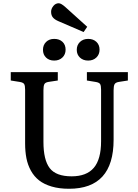

<svg xmlns="http://www.w3.org/2000/svg" viewBox="-20 -1142 845 1176"><path d="M492.2 -945.8 337.9 -1012.2Q314.9 -1022 304 -1035.2Q293 -1048.3 293 -1069.8Q293 -1088.4 306.6 -1105.2Q320.3 -1122.1 339.8 -1122.1Q354 -1122.1 379.9 -1099.1L514.2 -978ZM312 -903.8Q343.8 -903.8 362.8 -885.7Q381.8 -867.7 381.8 -837.9Q381.8 -808.6 362.3 -789.8Q342.8 -771 312 -771Q281.2 -771 262.2 -789.3Q243.2 -807.6 243.2 -836.9Q243.2 -866.2 262.2 -885Q281.2 -903.8 312 -903.8ZM520 -903.8Q551.3 -903.8 570.6 -885.5Q589.8 -867.2 589.8 -837.9Q589.8 -808.6 570.3 -789.8Q550.8 -771 520 -771Q489.3 -771 469.7 -789.3Q450.2 -807.6 450.2 -836.9Q450.2 -866.2 469.7 -885Q489.3 -903.8 520 -903.8ZM402.8 14.2Q342.8 14.2 296.4 0.5Q250 -13.2 219.5 -37.1Q189 -61 169.4 -96.4Q149.9 -131.8 141.8 -172.9Q133.8 -213.9 133.8 -264.2V-592.8Q133.8 -617.7 127.9 -627.2Q122.1 -636.7 101.1 -640.1L45.9 -648.9V-700.2H334V-648.9L275.9 -640.1Q256.3 -636.7 251.2 -625.5Q246.1 -614.3 246.1 -588.9V-272.9Q246.1 -162.6 284.4 -112.3Q322.8 -62 418.9 -62Q510.3 -62 554.7 -114.3Q599.1 -166.5 599.1 -276.9V-592.8Q599.1 -617.2 593.3 -627Q587.4 -636.7 565.9 -640.1L512.2 -648.9V-700.2H763.2V-648.9L707 -640.1Q687 -636.7 681.4 -625.5Q675.8 -614.3 675.8 -588.9V-286.1Q675.8 14.2 402.8 14.2Z"/></svg>

Font: Literata Book Medium
Style: Regular
Weight: 500
Designer: Latin by Veronika Burian and Jose Scaglione. Greek by Irene Vlachou. Cyrillic by Vera Evstafieva
Foundry: TypeTogether
Version: Version 2.003;PS 002.003;hotconv 1.0.88;makeotf.lib2.5.64775